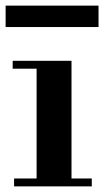

<svg xmlns="http://www.w3.org/2000/svg" viewBox="-22 -662 370 682"><path d="M108 -15V-430H232V-15ZM28 0V-28H304V0ZM23 -418V-446H232V-418ZM-2 -566V-642H328V-566Z"/></svg>

Font: Libre Bodoni Medium
Style: Regular
Weight: 500
Designer: Pablo Impallari, Rodrigo Fuenzalida
Foundry: Impallari Type
Version: Version 2.005;gftools[0.9.23]